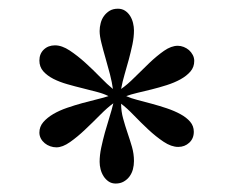

<svg xmlns="http://www.w3.org/2000/svg" viewBox="-20 -715 540 445"><path d="M430.2 -573.7Q430.2 -559.6 421.4 -549.3Q412.6 -539.1 398.4 -531.2Q384.3 -523.4 366.7 -517.8Q349.1 -512.2 331.5 -507.8Q314 -503.4 298.3 -499.8Q282.7 -496.1 272.5 -492.2Q283.2 -487.3 299.1 -483.2Q314.9 -479 332.3 -474.4Q349.6 -469.7 366.9 -463.9Q384.3 -458 398.2 -450.4Q412.1 -442.9 420.7 -432.9Q429.2 -422.9 429.2 -409.7Q429.2 -394 418.7 -384.3Q408.2 -374.5 393.1 -374.5Q377 -374.5 359.1 -386.5Q341.3 -398.4 323.7 -414.8Q306.2 -431.2 290 -448Q273.9 -464.8 260.7 -474.6Q260.7 -457 265.4 -440.2Q270 -423.3 275.6 -407Q281.2 -390.6 285.9 -374.5Q290.5 -358.4 290.5 -341.8Q290.5 -332 288.1 -322.8Q285.6 -313.5 280.3 -306.2Q274.9 -298.8 266.8 -294.2Q258.8 -289.6 248 -289.6Q238.8 -289.6 231.7 -294.4Q224.6 -299.3 220 -306.6Q215.3 -314 213.1 -322.8Q210.9 -331.5 210.9 -339.8Q210.9 -355.5 214.6 -372.8Q218.3 -390.1 223.1 -407.7Q228 -425.3 233.4 -442.4Q238.8 -459.5 242.7 -475.6Q229 -465.8 211.9 -448.5Q194.8 -431.2 177.2 -414.6Q159.7 -397.9 142.3 -385.7Q125 -373.5 110.8 -373.5Q103.5 -373.5 96.4 -376Q89.4 -378.4 83.7 -383.1Q78.1 -387.7 74.7 -394Q71.3 -400.4 71.3 -407.7Q71.3 -421.4 80.3 -431.9Q89.4 -442.4 103.5 -450.7Q117.7 -459 135.5 -465.1Q153.3 -471.2 171.1 -476.1Q189 -481 205.1 -484.9Q221.2 -488.8 231.4 -492.2Q221.2 -497.6 205.6 -501.7Q189.9 -505.9 172.1 -510.3Q154.3 -514.6 136.2 -519.8Q118.2 -524.9 103.8 -532.2Q89.4 -539.6 80.3 -549.8Q71.3 -560.1 71.3 -574.7Q71.3 -590.3 81.5 -600.1Q91.8 -609.9 107.4 -609.9Q123.5 -609.9 141.6 -597.9Q159.7 -585.9 177.7 -569.6Q195.8 -553.2 212.4 -536.1Q229 -519 241.7 -508.8Q239.7 -523.9 234.9 -542.7Q230 -561.5 224.6 -580.1Q219.2 -598.6 215.1 -615.2Q210.9 -631.8 210.9 -643.1Q210.9 -652.3 213.4 -661.6Q215.8 -670.9 221.2 -678.2Q226.6 -685.5 234.4 -690.2Q242.2 -694.8 253.4 -694.8Q262.7 -694.8 269.8 -690.2Q276.9 -685.5 281.5 -678.2Q286.1 -670.9 288.3 -661.9Q290.5 -652.8 290.5 -644.5Q290.5 -628.9 286.9 -611.8Q283.2 -594.7 278.6 -577.4Q273.9 -560.1 268.8 -542.7Q263.7 -525.4 260.7 -508.8Q275.4 -519 292.2 -535.9Q309.1 -552.7 326.2 -569.1Q343.3 -585.4 360.1 -597.2Q377 -608.9 392.1 -608.9Q398.9 -608.9 405.8 -606.2Q412.6 -603.5 418 -598.9Q423.3 -594.2 426.8 -587.6Q430.2 -581.1 430.2 -573.7Z"/></svg>

Font: Campania
Style: Regular
Weight: 400
Version: Version 2.009